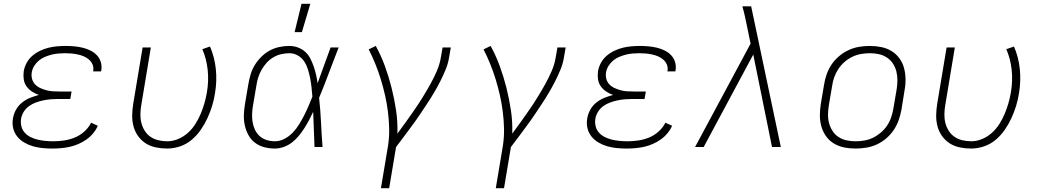

<svg xmlns="http://www.w3.org/2000/svg" viewBox="-20 -768 5440 1003"><path d="M254 8Q227 8 201.5 5.5Q176 3 152 -4Q128 -11 106.5 -23.5Q85 -36 69.5 -55.5Q54 -75 48.5 -100Q43 -125 48 -151Q52 -174 64 -195.5Q76 -217 95.5 -232.5Q115 -248 137.5 -257Q160 -266 183 -272Q163 -279 146.5 -290Q130 -301 118.5 -317Q107 -333 104 -354Q101 -375 104 -396Q108 -419 119.5 -440Q131 -461 149 -476.5Q167 -492 189 -502.5Q211 -513 233 -518.5Q255 -524 278 -526Q301 -528 323 -528Q345 -528 367.5 -526Q390 -524 411 -519Q432 -514 451.5 -504.5Q471 -495 485.5 -480Q500 -465 506.5 -444Q513 -423 509 -400L508 -395H466L467 -398Q470 -416 463.5 -431Q457 -446 445 -456.5Q433 -467 418 -473.5Q403 -480 386.5 -483.5Q370 -487 353.5 -488.5Q337 -490 320 -490Q303 -490 285 -488.5Q267 -487 249.5 -482.5Q232 -478 215 -471Q198 -464 183.5 -452Q169 -440 159 -424Q149 -408 146 -390Q143 -372 147.5 -355.5Q152 -339 163.5 -327Q175 -315 190.5 -308Q206 -301 222.5 -296.5Q239 -292 256.5 -291Q274 -290 292 -290H354L347 -251H285Q266 -251 246.5 -249.5Q227 -248 207.5 -244Q188 -240 168.5 -233Q149 -226 132 -214Q115 -202 104 -184Q93 -166 90 -147Q87 -126 92 -107Q97 -88 110 -74Q123 -60 140.5 -51.5Q158 -43 177 -38.5Q196 -34 216.5 -32Q237 -30 258 -30Q285 -30 313.5 -34Q342 -38 369.5 -49Q397 -60 420 -80.5Q443 -101 456 -127L491 -111Q482 -90 466 -71Q450 -52 430.5 -38.5Q411 -25 389 -15.5Q367 -6 344.5 -1Q322 4 299 6Q276 8 254 8Z M853 8Q823 8 794 2Q765 -4 741.5 -19Q718 -34 701.5 -57Q685 -80 677.5 -108Q670 -136 670.5 -165.5Q671 -195 676 -226L725 -520H768L718 -219Q714 -196 713.5 -172Q713 -148 718.5 -126Q724 -104 736 -85Q748 -66 766 -53.5Q784 -41 807 -35.5Q830 -30 854 -30Q882 -30 910 -41.5Q938 -53 961 -73.5Q984 -94 1000.5 -120Q1017 -146 1028.5 -173.5Q1040 -201 1048 -229Q1056 -257 1061 -286Q1071 -345 1065 -402.5Q1059 -460 1037 -511L1077 -525Q1101 -470 1107.5 -407Q1114 -344 1103 -280Q1098 -247 1088 -214.5Q1078 -182 1063.5 -150.5Q1049 -119 1028.5 -89.5Q1008 -60 980.5 -37Q953 -14 919.5 -3Q886 8 853 8Z M1416 8Q1387 8 1360.5 1Q1334 -6 1312.5 -22Q1291 -38 1278 -62Q1265 -86 1259 -112.5Q1253 -139 1254 -168Q1255 -197 1260 -226L1277 -326Q1281 -351 1288.5 -377Q1296 -403 1310 -426.5Q1324 -450 1344.5 -470.5Q1365 -491 1389 -504Q1413 -517 1439.5 -522.5Q1466 -528 1491 -528Q1515 -528 1536.5 -520Q1558 -512 1574.5 -497Q1591 -482 1601 -462.5Q1611 -443 1618.5 -421.5Q1626 -400 1631 -378Q1636 -356 1639 -333Q1656 -380 1673 -426.5Q1690 -473 1707 -520H1749Q1723 -454 1698.5 -388Q1674 -322 1647 -257Q1654 -193 1657 -128.5Q1660 -64 1665 0H1623Q1621 -46 1619.5 -92Q1618 -138 1616 -184Q1606 -162 1594.5 -140.5Q1583 -119 1570 -98.5Q1557 -78 1541 -58.5Q1525 -39 1505.5 -24Q1486 -9 1462.5 -0.5Q1439 8 1416 8ZM1417 -30Q1442 -30 1466.5 -43Q1491 -56 1510 -76Q1529 -96 1543 -119Q1557 -142 1569 -165.5Q1581 -189 1591.5 -213.5Q1602 -238 1612 -263Q1610 -287 1607.5 -311Q1605 -335 1600.5 -358Q1596 -381 1589 -404Q1582 -427 1570 -446Q1558 -465 1537 -477.5Q1516 -490 1492 -490Q1470 -490 1448.5 -485Q1427 -480 1407 -468Q1387 -456 1372 -439Q1357 -422 1346 -402.5Q1335 -383 1328.5 -362Q1322 -341 1319 -319L1302 -219Q1298 -197 1297 -174.5Q1296 -152 1299.5 -130.5Q1303 -109 1312 -90Q1321 -71 1336.5 -57Q1352 -43 1373 -36.5Q1394 -30 1417 -30ZM1519 -600 1555 -748H1601L1557 -600Z M1970 215 2007 -6Q2014 -52 2013 -96.5Q2012 -141 2006.5 -184.5Q2001 -228 1991.5 -270Q1982 -312 1969.5 -353Q1957 -394 1941 -433.5Q1925 -473 1906 -510L1943 -528Q1971 -477 1991 -422Q2011 -367 2025.5 -309.5Q2040 -252 2049 -192Q2058 -132 2056 -70Q2079 -101 2102 -133Q2125 -165 2147 -197Q2169 -229 2189 -261.5Q2209 -294 2228 -328Q2247 -362 2262 -397Q2277 -432 2283 -468L2292 -520H2335L2326 -468Q2321 -436 2308 -404.5Q2295 -373 2279.5 -342.5Q2264 -312 2246.5 -282.5Q2229 -253 2210 -224.5Q2191 -196 2172 -167.5Q2153 -139 2132 -111Q2111 -83 2090.5 -55Q2070 -27 2049 0L2013 215Z M2570 215 2607 -6Q2614 -52 2613 -96.5Q2612 -141 2606.5 -184.5Q2601 -228 2591.5 -270Q2582 -312 2569.5 -353Q2557 -394 2541 -433.5Q2525 -473 2506 -510L2543 -528Q2571 -477 2591 -422Q2611 -367 2625.5 -309.5Q2640 -252 2649 -192Q2658 -132 2656 -70Q2679 -101 2702 -133Q2725 -165 2747 -197Q2769 -229 2789 -261.5Q2809 -294 2828 -328Q2847 -362 2862 -397Q2877 -432 2883 -468L2892 -520H2935L2926 -468Q2921 -436 2908 -404.5Q2895 -373 2879.5 -342.5Q2864 -312 2846.5 -282.5Q2829 -253 2810 -224.5Q2791 -196 2772 -167.5Q2753 -139 2732 -111Q2711 -83 2690.5 -55Q2670 -27 2649 0L2613 215Z M3254 8Q3227 8 3201.5 5.5Q3176 3 3152 -4Q3128 -11 3106.5 -23.5Q3085 -36 3069.5 -55.5Q3054 -75 3048.5 -100Q3043 -125 3048 -151Q3052 -174 3064 -195.5Q3076 -217 3095.5 -232.5Q3115 -248 3137.5 -257Q3160 -266 3183 -272Q3163 -279 3146.5 -290Q3130 -301 3118.5 -317Q3107 -333 3104 -354Q3101 -375 3104 -396Q3108 -419 3119.5 -440Q3131 -461 3149 -476.5Q3167 -492 3189 -502.5Q3211 -513 3233 -518.5Q3255 -524 3278 -526Q3301 -528 3323 -528Q3345 -528 3367.5 -526Q3390 -524 3411 -519Q3432 -514 3451.5 -504.5Q3471 -495 3485.5 -480Q3500 -465 3506.5 -444Q3513 -423 3509 -400L3508 -395H3466L3467 -398Q3470 -416 3463.5 -431Q3457 -446 3445 -456.5Q3433 -467 3418 -473.5Q3403 -480 3386.5 -483.5Q3370 -487 3353.5 -488.5Q3337 -490 3320 -490Q3303 -490 3285 -488.5Q3267 -487 3249.5 -482.5Q3232 -478 3215 -471Q3198 -464 3183.5 -452Q3169 -440 3159 -424Q3149 -408 3146 -390Q3143 -372 3147.5 -355.5Q3152 -339 3163.5 -327Q3175 -315 3190.5 -308Q3206 -301 3222.5 -296.5Q3239 -292 3256.5 -291Q3274 -290 3292 -290H3354L3347 -251H3285Q3266 -251 3246.5 -249.5Q3227 -248 3207.5 -244Q3188 -240 3168.5 -233Q3149 -226 3132 -214Q3115 -202 3104 -184Q3093 -166 3090 -147Q3087 -126 3092 -107Q3097 -88 3110 -74Q3123 -60 3140.5 -51.5Q3158 -43 3177 -38.5Q3196 -34 3216.5 -32Q3237 -30 3258 -30Q3285 -30 3313.5 -34Q3342 -38 3369.5 -49Q3397 -60 3420 -80.5Q3443 -101 3456 -127L3491 -111Q3482 -90 3466 -71Q3450 -52 3430.5 -38.5Q3411 -25 3389 -15.5Q3367 -6 3344.5 -1Q3322 4 3299 6Q3276 8 3254 8Z M4013 0 3915 -483 3656 0H3611L3901 -540L3881 -637Q3876 -662 3870.5 -686.5Q3865 -711 3858 -735H3904L4059 0Z M4449 8Q4418 8 4389 2Q4360 -4 4336 -18.5Q4312 -33 4295.5 -56Q4279 -79 4271 -107Q4263 -135 4263 -165Q4263 -195 4268 -226L4285 -326Q4289 -353 4298.5 -380Q4308 -407 4324.5 -431.5Q4341 -456 4364.5 -475.5Q4388 -495 4414.5 -507Q4441 -519 4469 -523.5Q4497 -528 4524 -528Q4555 -528 4584 -522Q4613 -516 4637 -501.5Q4661 -487 4678 -464Q4695 -441 4702.5 -413Q4710 -385 4710.5 -355Q4711 -325 4705 -294L4689 -194Q4684 -167 4674.5 -140Q4665 -113 4648.5 -88.5Q4632 -64 4609 -44.5Q4586 -25 4559.5 -13Q4533 -1 4504.5 3.5Q4476 8 4449 8ZM4450 -30Q4472 -30 4495.5 -34Q4519 -38 4540.5 -48.5Q4562 -59 4581.5 -75.5Q4601 -92 4614.5 -112.5Q4628 -133 4635.5 -155.5Q4643 -178 4647 -201L4664 -301Q4668 -325 4668 -349Q4668 -373 4662.5 -395Q4657 -417 4644.5 -436Q4632 -455 4613 -467.5Q4594 -480 4571.5 -485Q4549 -490 4524 -490Q4502 -490 4478.5 -486Q4455 -482 4433 -471.5Q4411 -461 4392 -444.5Q4373 -428 4359.5 -407.5Q4346 -387 4338 -364.5Q4330 -342 4327 -319L4310 -219Q4306 -195 4305.5 -171Q4305 -147 4311 -125Q4317 -103 4329 -84Q4341 -65 4360 -52.5Q4379 -40 4402 -35Q4425 -30 4450 -30Z M5053 8Q5023 8 4994 2Q4965 -4 4941.5 -19Q4918 -34 4901.5 -57Q4885 -80 4877.5 -108Q4870 -136 4870.5 -165.5Q4871 -195 4876 -226L4925 -520H4968L4918 -219Q4914 -196 4913.5 -172Q4913 -148 4918.5 -126Q4924 -104 4936 -85Q4948 -66 4966 -53.5Q4984 -41 5007 -35.5Q5030 -30 5054 -30Q5082 -30 5110 -41.5Q5138 -53 5161 -73.5Q5184 -94 5200.5 -120Q5217 -146 5228.5 -173.5Q5240 -201 5248 -229Q5256 -257 5261 -286Q5271 -345 5265 -402.5Q5259 -460 5237 -511L5277 -525Q5301 -470 5307.5 -407Q5314 -344 5303 -280Q5298 -247 5288 -214.5Q5278 -182 5263.5 -150.5Q5249 -119 5228.5 -89.5Q5208 -60 5180.5 -37Q5153 -14 5119.5 -3Q5086 8 5053 8Z"/></svg>

Font: Iosevka Extralight Extended
Style: Italic
Weight: 200
Width: 7
Italic angle: -9°
Monospace: yes
Designer: Belleve Invis
Foundry: Belleve Invis
Version: Version 32.5.0; ttfautohint (v1.8.4)